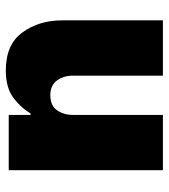

<svg xmlns="http://www.w3.org/2000/svg" viewBox="20 -600 580 660"><g transform="rotate(-90 310.0 -270.0)"><path d="M55 0V-530H245V-455H250Q272 -491 306 -515.5Q340 -540 398 -540Q487 -540 528.5 -483Q570 -426 570 -347V0H380V-309Q380 -341 363.5 -364Q347 -387 313 -387Q277 -387 261 -364Q245 -341 245 -309V0Z"/></g></svg>

Font: Be Vietnam Black
Style: Regular
Weight: 900
Designer: Lam Bao; Tony Le; Vietanh Nguyen
Foundry: Yellow Type Foundry
Version: Version 5.000